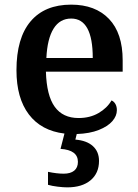

<svg xmlns="http://www.w3.org/2000/svg" viewBox="-20 -568 594 828"><path d="M509 -259H178Q181 -156 216 -107.5Q251 -59 319 -59Q368 -59 405 -80.5Q442 -102 461 -135Q472 -130 478 -119Q484 -108 484 -93Q484 -68 464.5 -45.5Q445 -23 406 -7.5Q367 8 311 10L305 34Q354 38 380.5 62Q407 86 407 126Q407 179 370.5 209.5Q334 240 270 240Q253 240 228.5 237Q204 234 187 229V173Q225 181 255 181Q284 181 300 168Q316 155 316 130Q316 79 241 74L258 8Q158 -4 104.5 -74.5Q51 -145 51 -265Q51 -404 112 -476Q173 -548 287 -548Q391 -548 450 -486.5Q509 -425 509 -308ZM380 -318Q380 -488 287 -488Q238 -488 211 -444.5Q184 -401 180 -318Z"/></svg>

Font: Noto Serif SemiBold
Style: Regular
Weight: 600
Designer: Monotype Design Team
Foundry: Monotype Imaging Inc.
Version: Version 1.001